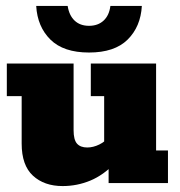

<svg xmlns="http://www.w3.org/2000/svg" viewBox="-20 -617 608 647"><path d="M191 10Q129 10 91 -25Q53 -60 53 -133V-293H3V-403H228V-178Q228 -146 239.5 -133Q251 -120 274 -120Q294 -120 314.5 -130Q335 -140 348 -157L331 -120V-293H286V-403H506V-110H546V0H346V-67L368 -68Q329 -27 284.5 -8.5Q240 10 191 10ZM280 -440Q194 -440 150 -483.5Q106 -527 102 -597H208Q213 -565 231.5 -547.5Q250 -530 280 -530Q310 -530 329 -547.5Q348 -565 352 -597H458Q454 -527 410 -483.5Q366 -440 280 -440Z"/></svg>

Font: Rokkitt SemiBold Black
Style: Regular
Weight: 900
Version: Version 3.103